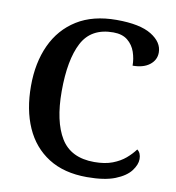

<svg xmlns="http://www.w3.org/2000/svg" viewBox="-82 -798 809 881"><g transform="rotate(10 322.5 -357.0)"><path d="M381 10Q274 10 201.5 -36Q129 -82 92.5 -164.5Q56 -247 56 -358Q56 -466 94 -548.5Q132 -631 206.5 -677.5Q281 -724 391 -724Q500 -724 553.5 -691Q607 -658 607 -610Q607 -575 578 -552.5Q549 -530 499 -530Q499 -562 488.5 -593Q478 -624 453 -644.5Q428 -665 386 -665Q283 -665 241 -585Q199 -505 199 -358Q199 -218 246 -141Q293 -64 402 -64Q452 -64 487 -77.5Q522 -91 546 -111.5Q570 -132 587 -155Q605 -142 605 -113Q605 -87 583 -58Q561 -29 512 -9.5Q463 10 381 10Z"/></g></svg>

Font: Noto Serif Hentaigana SemiBold
Style: Regular
Weight: 600
Designer: Kazuhiro Yamada
Foundry: nipponia
Version: Version 1.000; ttfautohint (v1.8.4.7-5d5b)